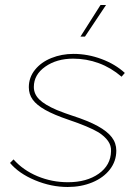

<svg xmlns="http://www.w3.org/2000/svg" viewBox="-20 -740 557 766"><path d="M20 -90 34 -104Q72 -61 129.5 -37Q187 -13 251 -13Q326 -13 374 -47Q422 -81 423 -137Q424 -159 411 -177.5Q398 -196 373 -212Q334 -235 254 -262Q195 -282 160.5 -301.5Q126 -321 110.5 -342.5Q95 -364 95 -392Q95 -431 119.5 -461.5Q144 -492 185 -508.5Q226 -525 273 -525Q330 -525 385 -504.5Q440 -484 478 -449L465 -434Q423 -470 374 -488Q325 -506 272 -506Q206 -506 160.5 -474Q115 -442 115 -393Q115 -365 136.5 -343.5Q158 -322 207 -301Q242 -287 267 -279Q332 -258 370 -237Q408 -216 426 -192.5Q444 -169 444 -139Q444 -97 418.5 -64Q393 -31 348.5 -12.5Q304 6 250 6Q184 6 119.5 -21Q55 -48 20 -90ZM301 -594 381 -720H403L319 -594Z"/></svg>

Font: Fixel Italic Variable Display Thin
Style: Italic
Weight: 100
Italic angle: -10°
Designer: AlfaBravo + MacPaw
Foundry: Kyrylo Tkachov, Marchela Mozhyna, Serhii Makarenko, Maria Weinstein, Zakhar Kryvoshyya
Version: Version 1.210;Glyphs 3.2 (3217)